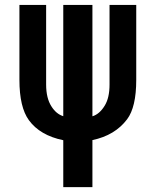

<svg xmlns="http://www.w3.org/2000/svg" viewBox="-20 -557 626 772"><path d="M351.6 195.3H234.4V6.8Q140.6 -12.7 96.2 -73.7Q58.1 -126 58.1 -235.8V-537.1H165.5V-216.8Q165.5 -162.1 187 -128.9Q206.1 -98.6 234.4 -89.8V-537.1H351.6V-89.4Q380.4 -98.1 401.4 -132.8Q420.4 -164.1 420.4 -216.8V-537.1H527.8V-235.8Q527.8 -126.5 491.2 -77.6Q442.4 -12.7 351.6 6.3Z"/></svg>

Font: Consola Mono
Style: Bold
Weight: 700
Monospace: yes
Designer: Wojciech Kalinowski "wmk69" (wmk69@o2.pl)
Foundry: Wojciech Kalinowski "wmk69" (wmk69@o2.pl)
Version: Version 2.1.0